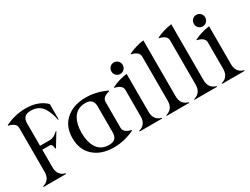

<svg xmlns="http://www.w3.org/2000/svg" viewBox="-62 -1299 2426 1861"><g transform="rotate(-30 1150.5 -368.5)"><path d="M24.4 0V-7.3Q107.4 -29.8 107.4 -122.1V-613.8Q107.4 -668 24.4 -686V-692.9Q137.7 -747.1 254.4 -747.1Q396 -747.1 479.5 -666V-494.1H472.2Q460.4 -565.4 425.3 -627.4Q382.8 -702.6 283.7 -702.6Q195.3 -702.6 195.3 -614.3V-362.8H306.6Q350.6 -362.8 397 -408.2H404.3L316.9 -264.6H309.6Q307.6 -318.8 279.3 -318.8H195.3V-122.1Q195.3 -28.8 278.3 -7.3V0Z M781.7 -34.7Q870.1 -34.7 870.1 -123V-414.1Q870.1 -502.4 781.7 -502.4Q686.5 -502.4 642.6 -427.2Q606.4 -365.2 606.4 -268.6Q606.4 -171.9 642.6 -109.9Q686 -34.7 781.7 -34.7ZM811 9.8Q666.5 9.8 583 -68.8Q503.9 -142.1 503.9 -268.6Q503.9 -395 583 -468.3Q668 -546.9 811 -546.9Q927.7 -546.9 1041 -492.7V-485.8Q958 -467.8 958 -413.6V-123.5Q958 -69.3 1041 -51.3V-44.4Q927.7 9.8 811 9.8Z M1172.9 -686.5Q1191.4 -705.1 1217.8 -705.1Q1244.1 -705.1 1262.7 -686.5Q1281.2 -668 1281.2 -640.9Q1281.2 -613.8 1262.7 -595Q1244.1 -576.2 1217.8 -576.2Q1191.4 -576.2 1172.9 -595Q1154.3 -613.8 1154.3 -640.9Q1154.3 -668 1172.9 -686.5ZM1099.6 0V-7.3Q1182.6 -29.3 1182.6 -122.1V-417Q1182.6 -471.2 1099.6 -489.3V-496.1Q1184.1 -536.6 1270.5 -546.9V-122.1Q1270.5 -28.8 1353.5 -7.3V0Z M1402.3 0V-7.3Q1485.4 -29.3 1485.4 -122.1V-617.2Q1485.4 -671.4 1402.3 -689.5V-696.3Q1486.8 -736.8 1573.2 -747.1V-122.1Q1573.2 -28.8 1656.2 -7.3V0Z M1714.8 0V-7.3Q1797.9 -29.3 1797.9 -122.1V-617.2Q1797.9 -671.4 1714.8 -689.5V-696.3Q1799.3 -736.8 1885.7 -747.1V-122.1Q1885.7 -28.8 1968.8 -7.3V0Z M2095.7 -686.5Q2114.3 -705.1 2140.6 -705.1Q2167 -705.1 2185.5 -686.5Q2204.1 -668 2204.1 -640.9Q2204.1 -613.8 2185.5 -595Q2167 -576.2 2140.6 -576.2Q2114.3 -576.2 2095.7 -595Q2077.1 -613.8 2077.1 -640.9Q2077.1 -668 2095.7 -686.5ZM2022.5 0V-7.3Q2105.5 -29.3 2105.5 -122.1V-417Q2105.5 -471.2 2022.5 -489.3V-496.1Q2106.9 -536.6 2193.4 -546.9V-122.1Q2193.4 -28.8 2276.4 -7.3V0Z"/></g></svg>

Font: Modern Antiqua
Style: Book
Weight: 400
Designer: Wojciech Kalinowski "wmk69" (wmk69@o2.pl)
Foundry: Wojciech Kalinowski "wmk69" (wmk69@o2.pl)
Version: Version 3.1.0; 2021-05-28